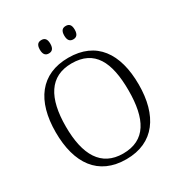

<svg xmlns="http://www.w3.org/2000/svg" viewBox="-208 -1051 1134 1206"><g transform="rotate(-30 358.5 -448.0)"><path d="M445 -809C467 -809 483 -821 483 -858C483 -895 467 -906 445 -906C423 -906 407 -895 407 -858C407 -821 423 -809 445 -809ZM268 -809C290 -809 306 -821 306 -858C306 -895 290 -906 268 -906C246 -906 230 -895 230 -858C230 -821 246 -809 268 -809ZM358 10C560 10 659 -136 659 -358C659 -585 561 -725 359 -725C158 -725 57 -585 57 -359C57 -132 156 10 358 10ZM358 -31C200 -31 130 -152 130 -358C130 -564 200 -684 359 -684C525 -684 585 -564 585 -358C585 -153 522 -31 358 -31Z"/></g></svg>

Font: Noto Serif Bengali Light
Style: Regular
Weight: 300
Designer: Juan Bruce, Universal Thirst, Indian Type Foundry and the Monotype Design Team.
Foundry: Monotype Imaging Inc.
Version: Version 2.003